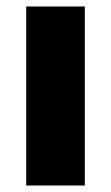

<svg xmlns="http://www.w3.org/2000/svg" viewBox="-20 -573 343 593"><path d="M242 0H61V-553H242Z"/></svg>

Font: Noto Sans Tamil SemiCondensed Black
Style: Regular
Weight: 900
Width: 4
Designer: Jelle Bosma - Monotype Design Team
Foundry: Monotype Imaging Inc.
Version: Version 2.004; ttfautohint (v1.8.4.7-5d5b)